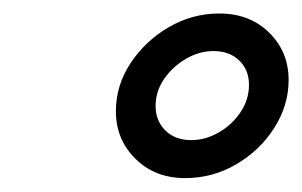

<svg xmlns="http://www.w3.org/2000/svg" viewBox="-20 -730 439 279"><path d="M257.8 -526.4Q278.3 -526.4 297.6 -537.4Q316.9 -548.3 329.3 -566.7Q341.8 -585 341.8 -606.9Q341.8 -628.4 327.6 -642.1Q313.5 -655.8 290 -655.8Q270 -655.8 250.7 -644.8Q231.4 -633.8 218.8 -615.7Q206.1 -597.7 206.1 -575.7Q206.1 -554.7 220.2 -540.5Q234.4 -526.4 257.8 -526.4ZM148.4 -568.4Q148.4 -606 169.7 -638.2Q190.9 -670.4 225.1 -690.4Q259.3 -710.4 298.8 -710.4Q342.8 -710.4 371.1 -682.6Q399.4 -654.8 399.4 -613.8Q399.4 -576.7 378.4 -543.9Q357.4 -511.2 323.2 -491.2Q289.1 -471.2 249 -471.2Q205.1 -471.2 176.8 -499.3Q148.4 -527.3 148.4 -568.4Z"/></svg>

Font: Andika
Style: Italic
Weight: 400
Italic angle: -14°
Designer: Victor Gaultney, Annie Olsen, Julie Remington, Don Collingsworth, Eric Hays, Becca Hirsbrunner
Foundry: SIL International
Version: Version 6.101